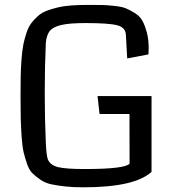

<svg xmlns="http://www.w3.org/2000/svg" viewBox="-20 -759 708 790"><path d="M603.5 -363.8V-51.8Q534.2 11.7 322.8 11.7Q281.2 11.7 249.8 8.3Q218.3 4.9 192.1 -0.5Q166 -5.9 147.5 -18.8Q128.9 -31.7 114.7 -44.9Q100.6 -58.1 91.8 -83.3Q83 -108.4 77.4 -131.8Q71.8 -155.3 69.1 -194.8Q66.4 -234.4 65.4 -270.5Q64.5 -306.6 64.5 -363.3Q64.5 -411.6 65.2 -445.8Q65.9 -480 68.6 -515.6Q71.3 -551.3 75.9 -575Q80.6 -598.6 88.6 -622.8Q96.7 -647 107.4 -661.9Q118.2 -676.8 134.3 -691.4Q150.4 -706.1 170.2 -713.9Q189.9 -721.7 216.3 -728Q242.7 -734.4 273.9 -736.6Q305.2 -738.8 344.7 -738.8Q347.2 -738.8 352.1 -738.8Q386.2 -738.8 403.8 -738.3Q421.4 -737.8 451.4 -734.6Q481.4 -731.4 497.6 -724.9Q513.7 -718.3 534.7 -705.3Q555.7 -692.4 565.9 -673.6Q576.2 -654.8 584 -626Q591.8 -597.2 591.8 -559.6Q591.8 -550.8 590.8 -535.2L503.4 -518.6L498 -614.7Q497.1 -646 462.4 -655Q427.7 -664.1 331.1 -664.1Q265.1 -664.1 231.4 -656Q197.8 -647.9 184.6 -631.3Q171.4 -614.7 168.5 -582Q164.1 -481.9 164.1 -377Q164.1 -271.5 168.5 -171.9Q170.9 -119.1 176.8 -103.5Q186 -79.6 219.2 -71.3Q250.5 -63.5 328.1 -63.5Q495.1 -63.5 513.2 -85.9Q512.7 -136.2 512.7 -290H389.6L381.3 -363.8Z"/></svg>

Font: Coda
Style: Regular
Weight: 400
Designer: vernon adams
Foundry: vernon adams
Version: Version 2.001; ttfautohint (v0.8) -r 50 -G 200 -x